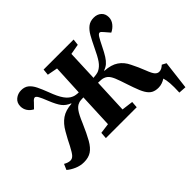

<svg xmlns="http://www.w3.org/2000/svg" viewBox="-173 -1019 1474 1474"><g transform="rotate(-45 564.0 -282.0)"><path d="M488 -343Q473 -343 457.5 -341.5Q442 -340 433 -335Q412 -328 392 -301.5Q372 -275 344 -208Q309 -127 281.5 -78.5Q254 -30 221.5 -8.5Q189 13 140 13Q101 13 64 -3Q27 -19 2 -41L22 -87Q51 -70 75 -70Q94 -70 109.5 -86Q125 -102 151 -152Q163 -176 176 -201Q189 -226 206 -255Q237 -310 279.5 -339.5Q322 -369 389 -373V-377Q349 -393 326.5 -422.5Q304 -452 279 -514Q259 -565 247 -586Q235 -607 224 -607Q217 -607 209 -601Q201 -595 193 -585L155 -546Q128 -560 112.5 -583.5Q97 -607 97 -636Q97 -675 124.5 -697.5Q152 -720 189 -720Q226 -720 250 -700.5Q274 -681 291.5 -645Q309 -609 328 -559Q354 -488 379.5 -452.5Q405 -417 435 -405Q445 -400 460.5 -397.5Q476 -395 490 -395L502 -643L418 -659L423 -710H749L743 -659L659 -644L649 -394Q665 -395 682.5 -398Q700 -401 710 -406Q741 -421 764.5 -454.5Q788 -488 821 -559Q843 -605 863.5 -641.5Q884 -678 910.5 -699Q937 -720 977 -720Q1014 -720 1038 -698.5Q1062 -677 1062 -640Q1062 -609 1041.5 -583Q1021 -557 991 -543L954 -586Q946 -596 939.5 -601.5Q933 -607 927 -607Q916 -607 903 -586.5Q890 -566 865 -515Q844 -472 826.5 -444.5Q809 -417 790.5 -401Q772 -385 747 -377V-373Q816 -369 858 -340.5Q900 -312 924 -261Q938 -234 950 -206.5Q962 -179 973 -151Q992 -101 1006.5 -85.5Q1021 -70 1039 -70Q1054 -70 1066 -76.5Q1078 -83 1091 -95L1125 -77L1097 156L1035 152Q1038 89 1035 51Q1032 13 1024 -11Q1007 0 988 6.5Q969 13 948 13Q916 13 893 1Q870 -11 851.5 -41Q833 -71 814 -127Q807 -147 798.5 -172Q790 -197 779 -230Q763 -278 747.5 -302Q732 -326 708 -335Q698 -340 680 -341.5Q662 -343 647 -343L635 -65L728 -53L724 0H389L393 -53L476 -64Z"/></g></svg>

Font: Literata 36pt
Style: Bold Italic
Weight: 700
Italic angle: -2°
Designer: Latin by Veronika Burian and Jose Scaglione. Greek by Irene Vlachou. Cyrillic by Vera Evstafieva
Foundry: TypeTogether
Version: Version 3.002